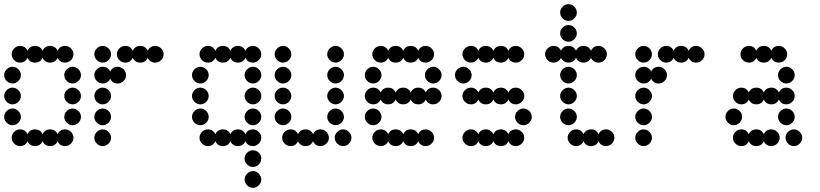

<svg xmlns="http://www.w3.org/2000/svg" viewBox="-20 -700 3928 920"><path d="M76 -80Q101 -80 112 -57Q123 -80 148 -80Q173 -80 184 -57Q195 -80 220 -80Q245 -80 256 -57Q267 -80 292 -80Q308 -80 320 -68Q332 -56 332 -40Q332 -24 320 -12Q308 0 292 0Q267 0 256 -23Q245 0 220 0Q195 0 184 -23Q173 0 148 0Q123 0 112 -23Q101 0 76 0Q60 0 48 -12Q36 -24 36 -40Q36 -56 48 -68Q60 -80 76 -80ZM300 -112Q288 -124 288 -140Q288 -156 300 -168Q312 -180 328 -180Q344 -180 356 -168Q368 -156 368 -140Q368 -124 356 -112Q344 -100 328 -100Q312 -100 300 -112ZM12 -112Q0 -124 0 -140Q0 -156 12 -168Q24 -180 40 -180Q56 -180 68 -168Q80 -156 80 -140Q80 -124 68 -112Q56 -100 40 -100Q24 -100 12 -112ZM300 -212Q288 -224 288 -240Q288 -256 300 -268Q312 -280 328 -280Q344 -280 356 -268Q368 -256 368 -240Q368 -224 356 -212Q344 -200 328 -200Q312 -200 300 -212ZM12 -212Q0 -224 0 -240Q0 -256 12 -268Q24 -280 40 -280Q56 -280 68 -268Q80 -256 80 -240Q80 -224 68 -212Q56 -200 40 -200Q24 -200 12 -212ZM300 -312Q288 -324 288 -340Q288 -356 300 -368Q312 -380 328 -380Q344 -380 356 -368Q368 -356 368 -340Q368 -324 356 -312Q344 -300 328 -300Q312 -300 300 -312ZM12 -312Q0 -324 0 -340Q0 -356 12 -368Q24 -380 40 -380Q56 -380 68 -368Q80 -356 80 -340Q80 -324 68 -312Q56 -300 40 -300Q24 -300 12 -312ZM76 -480Q101 -480 112 -457Q123 -480 148 -480Q173 -480 184 -457Q195 -480 220 -480Q245 -480 256 -457Q267 -480 292 -480Q308 -480 320 -468Q332 -456 332 -440Q332 -424 320 -412Q308 -400 292 -400Q267 -400 256 -423Q245 -400 220 -400Q195 -400 184 -423Q173 -400 148 -400Q123 -400 112 -423Q101 -400 76 -400Q60 -400 48 -412Q36 -424 36 -440Q36 -456 48 -468Q60 -480 76 -480Z M444 -12Q432 -24 432 -40Q432 -56 444 -68Q456 -80 472 -80Q488 -80 500 -68Q512 -56 512 -40Q512 -24 500 -12Q488 0 472 0Q456 0 444 -12ZM444 -112Q432 -124 432 -140Q432 -156 444 -168Q456 -180 472 -180Q488 -180 500 -168Q512 -156 512 -140Q512 -124 500 -112Q488 -100 472 -100Q456 -100 444 -112ZM444 -212Q432 -224 432 -240Q432 -256 444 -268Q456 -280 472 -280Q488 -280 500 -268Q512 -256 512 -240Q512 -224 500 -212Q488 -200 472 -200Q456 -200 444 -212ZM472 -380Q497 -380 508 -357Q519 -380 544 -380Q560 -380 572 -368Q584 -356 584 -340Q584 -324 572 -312Q560 -300 544 -300Q519 -300 508 -323Q497 -300 472 -300Q456 -300 444 -312Q432 -324 432 -340Q432 -356 444 -368Q456 -380 472 -380ZM580 -480Q605 -480 616 -457Q627 -480 652 -480Q677 -480 688 -457Q699 -480 724 -480Q740 -480 752 -468Q764 -456 764 -440Q764 -424 752 -412Q740 -400 724 -400Q699 -400 688 -423Q677 -400 652 -400Q627 -400 616 -423Q605 -400 580 -400Q564 -400 552 -412Q540 -424 540 -440Q540 -456 552 -468Q564 -480 580 -480ZM444 -412Q432 -424 432 -440Q432 -456 444 -468Q456 -480 472 -480Q488 -480 500 -468Q512 -456 512 -440Q512 -424 500 -412Q488 -400 472 -400Q456 -400 444 -412Z M1164 188Q1152 176 1152 160Q1152 144 1164 132Q1176 120 1192 120Q1208 120 1220 132Q1232 144 1232 160Q1232 176 1220 188Q1208 200 1192 200Q1176 200 1164 188ZM1164 88Q1152 76 1152 60Q1152 44 1164 32Q1176 20 1192 20Q1208 20 1220 32Q1232 44 1232 60Q1232 76 1220 88Q1208 100 1192 100Q1176 100 1164 88ZM976 -80Q1001 -80 1012 -57Q1023 -80 1048 -80Q1073 -80 1084 -57Q1095 -80 1120 -80Q1145 -80 1156 -57Q1167 -80 1192 -80Q1208 -80 1220 -68Q1232 -56 1232 -40Q1232 -24 1220 -12Q1208 0 1192 0Q1167 0 1156 -23Q1145 0 1120 0Q1095 0 1084 -23Q1073 0 1048 0Q1023 0 1012 -23Q1001 0 976 0Q960 0 948 -12Q936 -24 936 -40Q936 -56 948 -68Q960 -80 976 -80ZM1164 -112Q1152 -124 1152 -140Q1152 -156 1164 -168Q1176 -180 1192 -180Q1208 -180 1220 -168Q1232 -156 1232 -140Q1232 -124 1220 -112Q1208 -100 1192 -100Q1176 -100 1164 -112ZM912 -112Q900 -124 900 -140Q900 -156 912 -168Q924 -180 940 -180Q956 -180 968 -168Q980 -156 980 -140Q980 -124 968 -112Q956 -100 940 -100Q924 -100 912 -112ZM1164 -212Q1152 -224 1152 -240Q1152 -256 1164 -268Q1176 -280 1192 -280Q1208 -280 1220 -268Q1232 -256 1232 -240Q1232 -224 1220 -212Q1208 -200 1192 -200Q1176 -200 1164 -212ZM912 -212Q900 -224 900 -240Q900 -256 912 -268Q924 -280 940 -280Q956 -280 968 -268Q980 -256 980 -240Q980 -224 968 -212Q956 -200 940 -200Q924 -200 912 -212ZM1164 -312Q1152 -324 1152 -340Q1152 -356 1164 -368Q1176 -380 1192 -380Q1208 -380 1220 -368Q1232 -356 1232 -340Q1232 -324 1220 -312Q1208 -300 1192 -300Q1176 -300 1164 -312ZM912 -312Q900 -324 900 -340Q900 -356 912 -368Q924 -380 940 -380Q956 -380 968 -368Q980 -356 980 -340Q980 -324 968 -312Q956 -300 940 -300Q924 -300 912 -312ZM976 -480Q1001 -480 1012 -457Q1023 -480 1048 -480Q1073 -480 1084 -457Q1095 -480 1120 -480Q1145 -480 1156 -457Q1167 -480 1192 -480Q1208 -480 1220 -468Q1232 -456 1232 -440Q1232 -424 1220 -412Q1208 -400 1192 -400Q1167 -400 1156 -423Q1145 -400 1120 -400Q1095 -400 1084 -423Q1073 -400 1048 -400Q1023 -400 1012 -423Q1001 -400 976 -400Q960 -400 948 -412Q936 -424 936 -440Q936 -456 948 -468Q960 -480 976 -480Z M1596 -12Q1584 -24 1584 -40Q1584 -56 1596 -68Q1608 -80 1624 -80Q1640 -80 1652 -68Q1664 -56 1664 -40Q1664 -24 1652 -12Q1640 0 1624 0Q1608 0 1596 -12ZM1372 -80Q1397 -80 1408 -57Q1419 -80 1444 -80Q1469 -80 1480 -57Q1491 -80 1516 -80Q1532 -80 1544 -68Q1556 -56 1556 -40Q1556 -24 1544 -12Q1532 0 1516 0Q1491 0 1480 -23Q1469 0 1444 0Q1419 0 1408 -23Q1397 0 1372 0Q1356 0 1344 -12Q1332 -24 1332 -40Q1332 -56 1344 -68Q1356 -80 1372 -80ZM1560 -112Q1548 -124 1548 -140Q1548 -156 1560 -168Q1572 -180 1588 -180Q1604 -180 1616 -168Q1628 -156 1628 -140Q1628 -124 1616 -112Q1604 -100 1588 -100Q1572 -100 1560 -112ZM1308 -112Q1296 -124 1296 -140Q1296 -156 1308 -168Q1320 -180 1336 -180Q1352 -180 1364 -168Q1376 -156 1376 -140Q1376 -124 1364 -112Q1352 -100 1336 -100Q1320 -100 1308 -112ZM1560 -212Q1548 -224 1548 -240Q1548 -256 1560 -268Q1572 -280 1588 -280Q1604 -280 1616 -268Q1628 -256 1628 -240Q1628 -224 1616 -212Q1604 -200 1588 -200Q1572 -200 1560 -212ZM1308 -212Q1296 -224 1296 -240Q1296 -256 1308 -268Q1320 -280 1336 -280Q1352 -280 1364 -268Q1376 -256 1376 -240Q1376 -224 1364 -212Q1352 -200 1336 -200Q1320 -200 1308 -212ZM1560 -312Q1548 -324 1548 -340Q1548 -356 1560 -368Q1572 -380 1588 -380Q1604 -380 1616 -368Q1628 -356 1628 -340Q1628 -324 1616 -312Q1604 -300 1588 -300Q1572 -300 1560 -312ZM1308 -312Q1296 -324 1296 -340Q1296 -356 1308 -368Q1320 -380 1336 -380Q1352 -380 1364 -368Q1376 -356 1376 -340Q1376 -324 1364 -312Q1352 -300 1336 -300Q1320 -300 1308 -312ZM1560 -412Q1548 -424 1548 -440Q1548 -456 1560 -468Q1572 -480 1588 -480Q1604 -480 1616 -468Q1628 -456 1628 -440Q1628 -424 1616 -412Q1604 -400 1588 -400Q1572 -400 1560 -412ZM1308 -412Q1296 -424 1296 -440Q1296 -456 1308 -468Q1320 -480 1336 -480Q1352 -480 1364 -468Q1376 -456 1376 -440Q1376 -424 1364 -412Q1352 -400 1336 -400Q1320 -400 1308 -412Z M1804 -80Q1829 -80 1840 -57Q1851 -80 1876 -80Q1901 -80 1912 -57Q1923 -80 1948 -80Q1973 -80 1984 -57Q1995 -80 2020 -80Q2036 -80 2048 -68Q2060 -56 2060 -40Q2060 -24 2048 -12Q2036 0 2020 0Q1995 0 1984 -23Q1973 0 1948 0Q1923 0 1912 -23Q1901 0 1876 0Q1851 0 1840 -23Q1829 0 1804 0Q1788 0 1776 -12Q1764 -24 1764 -40Q1764 -56 1776 -68Q1788 -80 1804 -80ZM1740 -112Q1728 -124 1728 -140Q1728 -156 1740 -168Q1752 -180 1768 -180Q1784 -180 1796 -168Q1808 -156 1808 -140Q1808 -124 1796 -112Q1784 -100 1768 -100Q1752 -100 1740 -112ZM1768 -280Q1793 -280 1804 -257Q1815 -280 1840 -280Q1865 -280 1876 -257Q1887 -280 1912 -280Q1937 -280 1948 -257Q1959 -280 1984 -280Q2009 -280 2020 -257Q2031 -280 2056 -280Q2072 -280 2084 -268Q2096 -256 2096 -240Q2096 -224 2084 -212Q2072 -200 2056 -200Q2031 -200 2020 -223Q2009 -200 1984 -200Q1959 -200 1948 -223Q1937 -200 1912 -200Q1887 -200 1876 -223Q1865 -200 1840 -200Q1815 -200 1804 -223Q1793 -200 1768 -200Q1752 -200 1740 -212Q1728 -224 1728 -240Q1728 -256 1740 -268Q1752 -280 1768 -280ZM2028 -312Q2016 -324 2016 -340Q2016 -356 2028 -368Q2040 -380 2056 -380Q2072 -380 2084 -368Q2096 -356 2096 -340Q2096 -324 2084 -312Q2072 -300 2056 -300Q2040 -300 2028 -312ZM1740 -312Q1728 -324 1728 -340Q1728 -356 1740 -368Q1752 -380 1768 -380Q1784 -380 1796 -368Q1808 -356 1808 -340Q1808 -324 1796 -312Q1784 -300 1768 -300Q1752 -300 1740 -312ZM1804 -480Q1829 -480 1840 -457Q1851 -480 1876 -480Q1901 -480 1912 -457Q1923 -480 1948 -480Q1973 -480 1984 -457Q1995 -480 2020 -480Q2036 -480 2048 -468Q2060 -456 2060 -440Q2060 -424 2048 -412Q2036 -400 2020 -400Q1995 -400 1984 -423Q1973 -400 1948 -400Q1923 -400 1912 -423Q1901 -400 1876 -400Q1851 -400 1840 -423Q1829 -400 1804 -400Q1788 -400 1776 -412Q1764 -424 1764 -440Q1764 -456 1776 -468Q1788 -480 1804 -480Z M2236 -80Q2261 -80 2272 -57Q2283 -80 2308 -80Q2333 -80 2344 -57Q2355 -80 2380 -80Q2405 -80 2416 -57Q2427 -80 2452 -80Q2468 -80 2480 -68Q2492 -56 2492 -40Q2492 -24 2480 -12Q2468 0 2452 0Q2427 0 2416 -23Q2405 0 2380 0Q2355 0 2344 -23Q2333 0 2308 0Q2283 0 2272 -23Q2261 0 2236 0Q2220 0 2208 -12Q2196 -24 2196 -40Q2196 -56 2208 -68Q2220 -80 2236 -80ZM2460 -112Q2448 -124 2448 -140Q2448 -156 2460 -168Q2472 -180 2488 -180Q2504 -180 2516 -168Q2528 -156 2528 -140Q2528 -124 2516 -112Q2504 -100 2488 -100Q2472 -100 2460 -112ZM2236 -280Q2261 -280 2272 -257Q2283 -280 2308 -280Q2333 -280 2344 -257Q2355 -280 2380 -280Q2405 -280 2416 -257Q2427 -280 2452 -280Q2468 -280 2480 -268Q2492 -256 2492 -240Q2492 -224 2480 -212Q2468 -200 2452 -200Q2427 -200 2416 -223Q2405 -200 2380 -200Q2355 -200 2344 -223Q2333 -200 2308 -200Q2283 -200 2272 -223Q2261 -200 2236 -200Q2220 -200 2208 -212Q2196 -224 2196 -240Q2196 -256 2208 -268Q2220 -280 2236 -280ZM2172 -312Q2160 -324 2160 -340Q2160 -356 2172 -368Q2184 -380 2200 -380Q2216 -380 2228 -368Q2240 -356 2240 -340Q2240 -324 2228 -312Q2216 -300 2200 -300Q2184 -300 2172 -312ZM2236 -480Q2261 -480 2272 -457Q2283 -480 2308 -480Q2333 -480 2344 -457Q2355 -480 2380 -480Q2405 -480 2416 -457Q2427 -480 2452 -480Q2468 -480 2480 -468Q2492 -456 2492 -440Q2492 -424 2480 -412Q2468 -400 2452 -400Q2427 -400 2416 -423Q2405 -400 2380 -400Q2355 -400 2344 -423Q2333 -400 2308 -400Q2283 -400 2272 -423Q2261 -400 2236 -400Q2220 -400 2208 -412Q2196 -424 2196 -440Q2196 -456 2208 -468Q2220 -480 2236 -480Z M2740 -80Q2765 -80 2776 -57Q2787 -80 2812 -80Q2837 -80 2848 -57Q2859 -80 2884 -80Q2900 -80 2912 -68Q2924 -56 2924 -40Q2924 -24 2912 -12Q2900 0 2884 0Q2859 0 2848 -23Q2837 0 2812 0Q2787 0 2776 -23Q2765 0 2740 0Q2724 0 2712 -12Q2700 -24 2700 -40Q2700 -56 2712 -68Q2724 -80 2740 -80ZM2676 -112Q2664 -124 2664 -140Q2664 -156 2676 -168Q2688 -180 2704 -180Q2720 -180 2732 -168Q2744 -156 2744 -140Q2744 -124 2732 -112Q2720 -100 2704 -100Q2688 -100 2676 -112ZM2676 -212Q2664 -224 2664 -240Q2664 -256 2676 -268Q2688 -280 2704 -280Q2720 -280 2732 -268Q2744 -256 2744 -240Q2744 -224 2732 -212Q2720 -200 2704 -200Q2688 -200 2676 -212ZM2676 -312Q2664 -324 2664 -340Q2664 -356 2676 -368Q2688 -380 2704 -380Q2720 -380 2732 -368Q2744 -356 2744 -340Q2744 -324 2732 -312Q2720 -300 2704 -300Q2688 -300 2676 -312ZM2632 -480Q2657 -480 2668 -457Q2679 -480 2704 -480Q2729 -480 2740 -457Q2751 -480 2776 -480Q2801 -480 2812 -457Q2823 -480 2848 -480Q2864 -480 2876 -468Q2888 -456 2888 -440Q2888 -424 2876 -412Q2864 -400 2848 -400Q2823 -400 2812 -423Q2801 -400 2776 -400Q2751 -400 2740 -423Q2729 -400 2704 -400Q2679 -400 2668 -423Q2657 -400 2632 -400Q2616 -400 2604 -412Q2592 -424 2592 -440Q2592 -456 2604 -468Q2616 -480 2632 -480ZM2676 -512Q2664 -524 2664 -540Q2664 -556 2676 -568Q2688 -580 2704 -580Q2720 -580 2732 -568Q2744 -556 2744 -540Q2744 -524 2732 -512Q2720 -500 2704 -500Q2688 -500 2676 -512ZM2676 -612Q2664 -624 2664 -640Q2664 -656 2676 -668Q2688 -680 2704 -680Q2720 -680 2732 -668Q2744 -656 2744 -640Q2744 -624 2732 -612Q2720 -600 2704 -600Q2688 -600 2676 -612Z M3036 -12Q3024 -24 3024 -40Q3024 -56 3036 -68Q3048 -80 3064 -80Q3080 -80 3092 -68Q3104 -56 3104 -40Q3104 -24 3092 -12Q3080 0 3064 0Q3048 0 3036 -12ZM3036 -112Q3024 -124 3024 -140Q3024 -156 3036 -168Q3048 -180 3064 -180Q3080 -180 3092 -168Q3104 -156 3104 -140Q3104 -124 3092 -112Q3080 -100 3064 -100Q3048 -100 3036 -112ZM3036 -212Q3024 -224 3024 -240Q3024 -256 3036 -268Q3048 -280 3064 -280Q3080 -280 3092 -268Q3104 -256 3104 -240Q3104 -224 3092 -212Q3080 -200 3064 -200Q3048 -200 3036 -212ZM3064 -380Q3089 -380 3100 -357Q3111 -380 3136 -380Q3152 -380 3164 -368Q3176 -356 3176 -340Q3176 -324 3164 -312Q3152 -300 3136 -300Q3111 -300 3100 -323Q3089 -300 3064 -300Q3048 -300 3036 -312Q3024 -324 3024 -340Q3024 -356 3036 -368Q3048 -380 3064 -380ZM3172 -480Q3197 -480 3208 -457Q3219 -480 3244 -480Q3269 -480 3280 -457Q3291 -480 3316 -480Q3332 -480 3344 -468Q3356 -456 3356 -440Q3356 -424 3344 -412Q3332 -400 3316 -400Q3291 -400 3280 -423Q3269 -400 3244 -400Q3219 -400 3208 -423Q3197 -400 3172 -400Q3156 -400 3144 -412Q3132 -424 3132 -440Q3132 -456 3144 -468Q3156 -480 3172 -480ZM3036 -412Q3024 -424 3024 -440Q3024 -456 3036 -468Q3048 -480 3064 -480Q3080 -480 3092 -468Q3104 -456 3104 -440Q3104 -424 3092 -412Q3080 -400 3064 -400Q3048 -400 3036 -412Z M3756 -12Q3744 -24 3744 -40Q3744 -56 3756 -68Q3768 -80 3784 -80Q3800 -80 3812 -68Q3824 -56 3824 -40Q3824 -24 3812 -12Q3800 0 3784 0Q3768 0 3756 -12ZM3532 -80Q3557 -80 3568 -57Q3579 -80 3604 -80Q3629 -80 3640 -57Q3651 -80 3676 -80Q3692 -80 3704 -68Q3716 -56 3716 -40Q3716 -24 3704 -12Q3692 0 3676 0Q3651 0 3640 -23Q3629 0 3604 0Q3579 0 3568 -23Q3557 0 3532 0Q3516 0 3504 -12Q3492 -24 3492 -40Q3492 -56 3504 -68Q3516 -80 3532 -80ZM3720 -112Q3708 -124 3708 -140Q3708 -156 3720 -168Q3732 -180 3748 -180Q3764 -180 3776 -168Q3788 -156 3788 -140Q3788 -124 3776 -112Q3764 -100 3748 -100Q3732 -100 3720 -112ZM3468 -112Q3456 -124 3456 -140Q3456 -156 3468 -168Q3480 -180 3496 -180Q3512 -180 3524 -168Q3536 -156 3536 -140Q3536 -124 3524 -112Q3512 -100 3496 -100Q3480 -100 3468 -112ZM3532 -280Q3557 -280 3568 -257Q3579 -280 3604 -280Q3629 -280 3640 -257Q3651 -280 3676 -280Q3701 -280 3712 -257Q3723 -280 3748 -280Q3764 -280 3776 -268Q3788 -256 3788 -240Q3788 -224 3776 -212Q3764 -200 3748 -200Q3723 -200 3712 -223Q3701 -200 3676 -200Q3651 -200 3640 -223Q3629 -200 3604 -200Q3579 -200 3568 -223Q3557 -200 3532 -200Q3516 -200 3504 -212Q3492 -224 3492 -240Q3492 -256 3504 -268Q3516 -280 3532 -280ZM3720 -312Q3708 -324 3708 -340Q3708 -356 3720 -368Q3732 -380 3748 -380Q3764 -380 3776 -368Q3788 -356 3788 -340Q3788 -324 3776 -312Q3764 -300 3748 -300Q3732 -300 3720 -312ZM3568 -480Q3593 -480 3604 -457Q3615 -480 3640 -480Q3665 -480 3676 -457Q3687 -480 3712 -480Q3728 -480 3740 -468Q3752 -456 3752 -440Q3752 -424 3740 -412Q3728 -400 3712 -400Q3687 -400 3676 -423Q3665 -400 3640 -400Q3615 -400 3604 -423Q3593 -400 3568 -400Q3552 -400 3540 -412Q3528 -424 3528 -440Q3528 -456 3540 -468Q3552 -480 3568 -480Z"/></svg>

Font: Dotrice Condensed
Style: Regular
Weight: 400
Width: 2
Monospace: yes
Designer: Paul Flo Williams
Foundry: His Deeds Are Dust
Version: Version 1.001